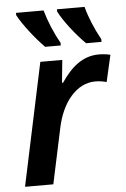

<svg xmlns="http://www.w3.org/2000/svg" viewBox="-54 -806 555 845"><g transform="rotate(-5 223.5 -383.0)"><path d="M345 -606H413V-618C387 -665 364 -719 352 -766H230V-756C252 -712 305 -645 345 -606ZM164 -606H233V-618C206 -665 184 -719 171 -766H49V-756C72 -712 125 -645 164 -606ZM22 0H147L199 -244C222 -356 287 -435 370 -435C389 -435 406 -432 420 -428L447 -546C433 -550 413 -552 396 -552C323 -552 272 -506 229 -442H224L234 -542H137Z"/></g></svg>

Font: Noto Sans SemiBold
Style: Italic
Weight: 600
Italic angle: -12°
Designer: Monotype Design Team
Foundry: Monotype Imaging Inc.
Version: Version 2.013